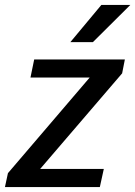

<svg xmlns="http://www.w3.org/2000/svg" viewBox="-33 -755 546 775"><path d="M-13 0 -1 -56 329 -442H90L105 -515H471L460 -459L129 -73H386L370 0ZM251 -585 376 -735H493L342 -585Z"/></svg>

Font: Radio Canada
Style: Italic
Weight: 400
Italic angle: -12°
Designer: Charles Daoud, Etienne Aubert Bonn, Alexandre Saumier Demers, Jacques Le Bailly
Foundry: Radio-Canada
Version: Version 2.104;gftools[0.9.28.dev5+ged2979d]